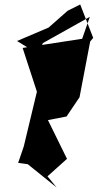

<svg xmlns="http://www.w3.org/2000/svg" viewBox="-20 -787 436 857"><path d="M192 0 279 -78 194 -251 277 -267 335 -353 386 -620 81 -573 158 -337 147 -387 86 -133 61 -60 104 -54 233 50ZM396 -618 338 -767 282 -739 197 -664 56 -604 147 -548 172 -595 381 -712 314 -520Z"/></svg>

Font: Asimov Silicon
Style: Regular
Weight: 400
Designer: Google
Version: Version 2.000980; 2014